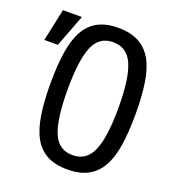

<svg xmlns="http://www.w3.org/2000/svg" viewBox="-166 -801 796 895"><g transform="rotate(20 231.5 -354.0)"><path d="M269 -705Q330 -705 371 -683Q412 -661 436.5 -617.5Q461 -574 471 -508Q481 -442 481 -354Q481 -266 471 -200Q461 -134 436.5 -90.5Q412 -47 371 -25Q330 -3 269 -3Q208 -3 167.5 -25Q127 -47 103 -90.5Q79 -134 69 -200Q59 -266 59 -354Q59 -442 69 -508Q79 -574 103 -617.5Q127 -661 167.5 -683Q208 -705 269 -705ZM269 -634Q200 -634 172 -567Q144 -500 144 -354Q144 -208 172 -141Q200 -74 269 -74Q338 -74 367 -141Q396 -208 396 -354Q396 -500 367 -567Q338 -634 269 -634ZM-3 -694H91L30 -534H-37Z"/></g></svg>

Font: D2Coding
Style: Regular
Weight: 400
Monospace: yes
Designer: Yong-Rak Park; Jeong-Hwan Yoon; Sang-Min Lee;
Foundry: NHN Corporation
Version: Version 1.3.2; Build 20180524